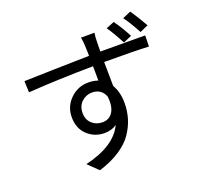

<svg xmlns="http://www.w3.org/2000/svg" viewBox="-147 -997 1294 1227"><g transform="rotate(-20 500.0 -383.5)"><path d="M932.6 -707 876 -681.6Q835 -758.8 801.8 -802.7L858.4 -827.1Q899.4 -766.6 932.6 -707ZM810.5 -679.7 753.9 -655.3Q709 -739.3 680.7 -778.3L736.3 -800.8Q773.4 -751 810.5 -679.7ZM451.2 -222.7Q497.1 -222.7 521 -259.3Q544.9 -295.9 538.1 -364.3Q515.6 -424.8 451.2 -424.8Q410.2 -424.8 380.4 -396.5Q350.6 -368.2 350.6 -321.3Q350.6 -276.4 379.9 -249.5Q409.2 -222.7 451.2 -222.7ZM591.8 -652.3H606.4Q675.8 -652.3 779.3 -651.9Q882.8 -651.4 896.5 -651.4L894.5 -576.2Q801.8 -581.1 605.5 -581.1H591.8Q591.8 -509.8 593.8 -418Q625 -363.3 625 -292Q625 -238.3 610.8 -189.5Q596.7 -140.6 564.9 -92.8Q533.2 -44.9 473.1 -5.4Q413.1 34.2 330.1 59.6L261.7 -6.8Q465.8 -54.7 523.4 -177.7Q489.3 -153.3 439.5 -153.3Q373 -153.3 324.7 -198.2Q276.4 -243.2 276.4 -320.3Q276.4 -392.6 328.1 -442.9Q379.9 -493.2 451.2 -493.2Q486.3 -493.2 516.6 -482.4L515.6 -580.1Q286.1 -578.1 74.2 -563.5L71.3 -640.6Q114.3 -641.6 272.9 -646Q431.6 -650.4 514.6 -651.4Q514.6 -662.1 514.2 -676.3Q513.7 -690.4 513.2 -700.2Q512.7 -710 512.7 -715.8Q510.7 -759.8 505.9 -778.3H597.7Q592.8 -752 592.8 -715.8Q592.8 -710 592.3 -688.5Q591.8 -667 591.8 -652.3Z"/></g></svg>

Font: GenYoGothic TW TTF Regular
Style: Regular
Weight: 400
Version: Version 1.300